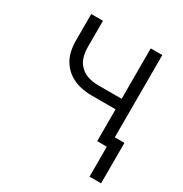

<svg xmlns="http://www.w3.org/2000/svg" viewBox="-164 -654 904 950"><g transform="rotate(30 288.0 -179.5)"><path d="M546 171V-60H491V-530H425V-242H288Q261 -242 234.5 -250Q208 -258 188 -277.5Q168 -297 160 -323.5Q152 -350 152 -377V-530H85V-377Q85 -345 92.5 -314Q100 -283 119 -256.5Q138 -230 165.5 -213Q193 -196 224.5 -189Q256 -182 288 -182H425V0H480V171Z"/></g></svg>

Font: Iosevka Sparkle Light
Style: Regular
Weight: 300
Designer: Belleve Invis
Foundry: Belleve Invis
Version: Version 4.5.0; ttfautohint (v1.8.3)